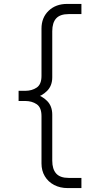

<svg xmlns="http://www.w3.org/2000/svg" viewBox="-20 -808 466 981"><path d="M75 -292V-344H109Q143 -344 167.5 -360.5Q192 -377 192 -420V-662Q192 -718 228.5 -753Q265 -788 323 -788H396V-736H331Q287 -736 267 -714Q247 -692 247 -648V-413Q247 -370 220.5 -343.5Q194 -317 157 -308V-328Q194 -319 220.5 -292.5Q247 -266 247 -222V13Q247 56 267 78.5Q287 101 331 101H396V153H326Q287 153 256.5 137Q226 121 209 92.5Q192 64 192 27V-215Q192 -259 167.5 -275.5Q143 -292 109 -292Z"/></svg>

Font: Asta Sans Light
Style: Regular
Weight: 300
Designer: 42dot
Version: Version 1.000